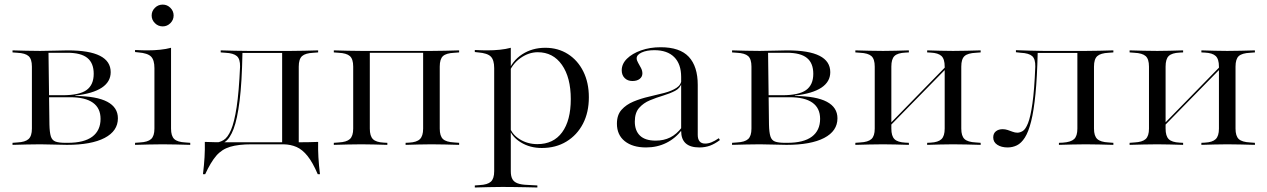

<svg xmlns="http://www.w3.org/2000/svg" viewBox="-20 -633 5538 839"><path d="M155.6 -2.4Q124.2 -2.4 95.6 -1.6Q66.9 -0.8 34.7 0V-8.9L55.6 -10.5Q90.3 -12.1 104.8 -25.4Q119.4 -38.7 119.4 -71V-341.9Q119.4 -375 104.8 -387.9Q90.3 -400.8 55.6 -402.4L34.7 -404V-412.9Q66.9 -412.1 95.6 -411.3Q124.2 -410.5 155.6 -410.5Q188.7 -410.5 220.6 -411.7Q252.4 -412.9 275.8 -412.9Q370.2 -412.9 416.9 -389.1Q463.7 -365.3 463.7 -317.7Q463.7 -275.8 425 -250Q386.3 -224.2 308.9 -215.3V-213.7Q402.4 -212.9 448.8 -188.3Q495.2 -163.7 495.2 -116.1Q495.2 -60.5 437.1 -30.2Q379 0 272.6 0Q244.4 0 216.1 -1.2Q187.9 -2.4 156.5 -2.4ZM196 -88.7Q196.8 -54.8 202 -37.5Q207.3 -20.2 222.2 -14.5Q237.1 -8.9 266.9 -8.9H275.8Q347.6 -8.9 383.5 -35.9Q419.4 -62.9 419.4 -113.7Q419.4 -160.5 385.9 -184.3Q352.4 -208.1 286.3 -208.1H162.9V-216.9H254Q326.6 -216.9 358.1 -239.5Q389.5 -262.1 389.5 -310.5Q389.5 -357.3 361.7 -379.8Q333.9 -402.4 274.2 -402.4H189.5L191.9 -404Z M654.8 -206.5V-335.5Q654.8 -371 639.9 -385.9Q625 -400.8 584.7 -404L570.2 -405.6V-414.5Q589.5 -413.7 600.4 -413.3Q611.3 -412.9 623.4 -412.9Q653.2 -412.9 679.8 -415.7Q706.5 -418.5 727.4 -424.2V-414.5V-206.5ZM691.1 -2.4Q659.7 -2.4 631 -1.6Q602.4 -0.8 570.2 0V-8.9L591.1 -10.5Q625.8 -12.1 640.3 -25.4Q654.8 -38.7 654.8 -71V-206.5H727.4V-71Q727.4 -38.7 741.5 -25.4Q755.6 -12.1 790.3 -10.5L811.3 -8.9V0Q779 -0.8 750.4 -1.6Q721.8 -2.4 691.1 -2.4ZM691.1 -517.7Q671 -517.7 656.9 -531.9Q642.7 -546 642.7 -565.3Q642.7 -584.7 656.9 -598.8Q671 -612.9 691.1 -612.9Q710.5 -612.9 724.6 -598.8Q738.7 -584.7 738.7 -565.3Q738.7 -546 724.6 -531.9Q710.5 -517.7 691.1 -517.7Z M1079 -2.4Q1021.8 -2.4 985.5 8.5Q949.2 19.4 925 47.6Q900.8 75.8 876.6 128.2H866.9Q871.8 88.7 873.8 54Q875.8 19.4 875 -12.9Q896 -12.1 918.1 -11.7Q940.3 -11.3 961.3 -11.3H1079H1234.7V-2.4ZM915.3 1.6 916.9 -8.9Q937.9 -9.7 956.5 -20.6Q975 -31.5 989.5 -65.3Q1004 -99.2 1014.1 -165.3Q1024.2 -231.5 1029 -341.9Q1029.8 -375 1014.9 -387.9Q1000 -400.8 965.3 -402.4L944.4 -404V-412.9Q976.6 -412.1 1005.2 -411.3Q1033.9 -410.5 1065.3 -410.5H1249.2Q1280.6 -410.5 1309.3 -411.3Q1337.9 -412.1 1370.2 -412.9V-404L1349.2 -402.4Q1314.5 -400.8 1300 -387.9Q1285.5 -375 1285.5 -341.9V-206.5H1212.9V-404L1216.1 -401.6H1035.5L1039.5 -403.2Q1037.1 -272.6 1027 -192.3Q1016.9 -112.1 1000.8 -69.8Q984.7 -27.4 962.9 -12.9Q941.1 1.6 915.3 1.6ZM1212.9 -2.4V-206.5H1285.5V-2.4ZM1212.9 -2.4 1213.7 -10.5 1270.2 -11.3H1219.4H1284.7Q1306.5 -11.3 1327.8 -11.7Q1349.2 -12.1 1370.2 -12.9Q1369.4 19.4 1371.4 54Q1373.4 88.7 1378.2 128.2H1368.5Q1346 75.8 1323.4 48Q1300.8 20.2 1275.8 9.3Q1250.8 -1.6 1219.4 -2.4Z M1865.3 -2.4Q1836.3 -2.4 1809.7 -1.6Q1783.1 -0.8 1752.4 0V-8.9L1767.7 -9.7Q1800.8 -11.3 1814.9 -25Q1829 -38.7 1829 -71V-410.5H1865.3Q1896 -410.5 1925 -411.3Q1954 -412.1 1986.3 -412.9V-404L1965.3 -402.4Q1929.8 -400.8 1915.7 -387.9Q1901.6 -375 1901.6 -341.9V-71Q1901.6 -38.7 1915.7 -25.4Q1929.8 -12.1 1965.3 -10.5L1986.3 -8.9V0Q1954 -0.8 1925 -1.6Q1896 -2.4 1865.3 -2.4ZM1559.7 -2.4Q1528.2 -2.4 1499.6 -1.6Q1471 -0.8 1438.7 0V-8.9L1459.7 -10.5Q1494.4 -12.1 1508.9 -25.4Q1523.4 -38.7 1523.4 -71V-341.9Q1523.4 -375 1508.9 -387.9Q1494.4 -400.8 1459.7 -402.4L1438.7 -404V-412.9Q1471 -412.1 1499.6 -411.3Q1528.2 -410.5 1559.7 -410.5H1596V-71Q1596 -38.7 1609.7 -25Q1623.4 -11.3 1657.3 -9.7L1672.6 -8.9V0Q1641.9 -0.8 1614.9 -1.6Q1587.9 -2.4 1559.7 -2.4ZM1581.5 -402.4V-410.5H1846V-402.4Z M2175.8 183.9Q2144.4 183.9 2115.7 184.7Q2087.1 185.5 2054.8 186.3V177.4L2075.8 175.8Q2110.5 174.2 2125 160.9Q2139.5 147.6 2139.5 115.3V-206.5H2212.1V115.3Q2212.1 137.1 2219 149.6Q2225.8 162.1 2241.9 168.1Q2258.1 174.2 2285.5 175L2328.2 177.4V186.3Q2300.8 185.5 2275.4 185.1Q2250 184.7 2225.8 184.3Q2201.6 183.9 2175.8 183.9ZM2362.9 -424.2Q2418.5 -424.2 2461.7 -396.8Q2504.8 -369.4 2529 -320.6Q2553.2 -271.8 2553.2 -208.1Q2553.2 -141.9 2527.4 -92.3Q2501.6 -42.7 2455.2 -14.5Q2408.9 13.7 2347.6 13.7Q2296 13.7 2256.5 -10.5Q2216.9 -34.7 2205.6 -70.2L2207.3 -77.4Q2217.7 -45.2 2251.6 -24.2Q2285.5 -3.2 2328.2 -3.2Q2398.4 -3.2 2436.3 -54.8Q2474.2 -106.5 2474.2 -200Q2474.2 -294.4 2435.5 -349.6Q2396.8 -404.8 2329.8 -404.8Q2290.3 -404.8 2254 -379Q2217.7 -353.2 2200.8 -308.1L2199.2 -316.1Q2217.7 -366.9 2261.7 -395.6Q2305.6 -424.2 2362.9 -424.2ZM2139.5 -206.5V-335.5Q2139.5 -371 2124.6 -385.9Q2109.7 -400.8 2069.4 -404L2054.8 -405.6V-414.5Q2074.2 -413.7 2085.1 -413.3Q2096 -412.9 2108.1 -412.9Q2137.9 -412.9 2164.5 -415.7Q2191.1 -418.5 2212.1 -424.2V-414.5V-206.5Z M2956.5 -206.5V-296.8Q2956.5 -353.2 2926.2 -383.5Q2896 -413.7 2839.5 -413.7Q2805.6 -413.7 2783.9 -403.6Q2762.1 -393.5 2762.1 -378.2Q2762.1 -369.4 2768.5 -358.5Q2775 -347.6 2781 -335.9Q2787.1 -324.2 2787.1 -312.1Q2787.1 -297.6 2775.4 -288.3Q2763.7 -279 2743.5 -279Q2722.6 -279 2709.7 -291.9Q2696.8 -304.8 2696.8 -325.8Q2696.8 -354 2719.8 -376.6Q2742.7 -399.2 2781.5 -412.9Q2820.2 -426.6 2866.9 -426.6Q2950.8 -426.6 2989.9 -384.7Q3029 -342.7 3029 -262.1V-206.5ZM2803.2 11.3Q2744.4 11.3 2710.1 -16.1Q2675.8 -43.5 2675.8 -92.7Q2675.8 -130.6 2696 -153.2Q2716.1 -175.8 2748 -189.1Q2779.8 -202.4 2815.3 -210.5Q2850.8 -218.5 2883.1 -227Q2915.3 -235.5 2936.3 -249.2Q2957.3 -262.9 2958.1 -286.3L2958.9 -270.2Q2952.4 -247.6 2929.8 -235.9Q2907.3 -224.2 2877.8 -215.3Q2848.4 -206.5 2820.2 -194.8Q2791.9 -183.1 2773 -161.7Q2754 -140.3 2754 -101.6Q2754 -62.1 2776.6 -40.3Q2799.2 -18.5 2845.2 -18.5Q2880.6 -18.5 2908.5 -32.3Q2936.3 -46 2959.7 -76.6L2960.5 -66.1Q2931.5 -28.2 2891.5 -8.5Q2851.6 11.3 2803.2 11.3ZM3029 -43.5Q3029 -25 3037.1 -15.3Q3045.2 -5.6 3061.3 -5.6Q3075 -5.6 3089.1 -11.3Q3103.2 -16.9 3121 -29L3125.8 -21Q3103.2 -4 3082.3 3.6Q3061.3 11.3 3036.3 11.3Q2996 11.3 2976.2 -6.9Q2956.5 -25 2956.5 -60.5V-206.5H3029Z M3300 -2.4Q3268.5 -2.4 3239.9 -1.6Q3211.3 -0.8 3179 0V-8.9L3200 -10.5Q3234.7 -12.1 3249.2 -25.4Q3263.7 -38.7 3263.7 -71V-341.9Q3263.7 -375 3249.2 -387.9Q3234.7 -400.8 3200 -402.4L3179 -404V-412.9Q3211.3 -412.1 3239.9 -411.3Q3268.5 -410.5 3300 -410.5Q3333.1 -410.5 3364.9 -411.7Q3396.8 -412.9 3420.2 -412.9Q3514.5 -412.9 3561.3 -389.1Q3608.1 -365.3 3608.1 -317.7Q3608.1 -275.8 3569.4 -250Q3530.6 -224.2 3453.2 -215.3V-213.7Q3546.8 -212.9 3593.1 -188.3Q3639.5 -163.7 3639.5 -116.1Q3639.5 -60.5 3581.5 -30.2Q3523.4 0 3416.9 0Q3388.7 0 3360.5 -1.2Q3332.3 -2.4 3300.8 -2.4ZM3340.3 -88.7Q3341.1 -54.8 3346.4 -37.5Q3351.6 -20.2 3366.5 -14.5Q3381.5 -8.9 3411.3 -8.9H3420.2Q3491.9 -8.9 3527.8 -35.9Q3563.7 -62.9 3563.7 -113.7Q3563.7 -160.5 3530.2 -184.3Q3496.8 -208.1 3430.6 -208.1H3307.3V-216.9H3398.4Q3471 -216.9 3502.4 -239.5Q3533.9 -262.1 3533.9 -310.5Q3533.9 -357.3 3506 -379.8Q3478.2 -402.4 3418.5 -402.4H3333.9L3336.3 -404Z M4144.4 -2.4Q4115.3 -2.4 4088.7 -1.6Q4062.1 -0.8 4031.5 0V-8.9L4046.8 -9.7Q4079.8 -11.3 4094 -25Q4108.1 -38.7 4108.1 -71V-206.5H4180.6V-71Q4180.6 -38.7 4194.8 -25.4Q4208.9 -12.1 4244.4 -10.5L4265.3 -8.9V0Q4233.1 -0.8 4204 -1.6Q4175 -2.4 4144.4 -2.4ZM3838.7 -2.4Q3807.3 -2.4 3778.6 -1.6Q3750 -0.8 3717.7 0V-8.9L3738.7 -10.5Q3773.4 -12.1 3787.9 -25.4Q3802.4 -38.7 3802.4 -71V-341.9Q3802.4 -375 3787.9 -387.9Q3773.4 -400.8 3738.7 -402.4L3717.7 -404V-412.9Q3750 -412.1 3778.6 -411.3Q3807.3 -410.5 3838.7 -410.5Q3866.9 -410.5 3894 -411.3Q3921 -412.1 3951.6 -412.9V-404L3936.3 -403.2Q3902.4 -401.6 3888.7 -388.3Q3875 -375 3875 -341.9V-71Q3875 -38.7 3888.7 -25Q3902.4 -11.3 3936.3 -9.7L3951.6 -8.9V0Q3921 -0.8 3894 -1.6Q3866.9 -2.4 3838.7 -2.4ZM4108.1 -206.5V-341.9Q4108.1 -375 4094 -388.3Q4079.8 -401.6 4046.8 -403.2L4031.5 -404V-412.9Q4062.1 -412.1 4088.7 -411.3Q4115.3 -410.5 4144.4 -410.5Q4175 -410.5 4204 -411.3Q4233.1 -412.1 4265.3 -412.9V-404L4244.4 -402.4Q4208.9 -400.8 4194.8 -387.9Q4180.6 -375 4180.6 -341.9V-206.5ZM3833.1 -46 3832.3 -54.8 4139.5 -369.4 4141.1 -360.5Z M4724.2 -2.4Q4694.4 -2.4 4666.5 -1.6Q4638.7 -0.8 4607.3 0V-8.9L4625 -9.7Q4659.7 -12.1 4673.8 -25.4Q4687.9 -38.7 4687.9 -71V-206.5H4760.5V-71Q4760.5 -38.7 4775 -25.4Q4789.5 -12.1 4824.2 -10.5L4845.2 -8.9V0Q4812.9 -0.8 4784.3 -1.6Q4755.6 -2.4 4724.2 -2.4ZM4383.1 11.3Q4355.6 11.3 4337.9 -0.4Q4320.2 -12.1 4320.2 -32.3Q4320.2 -50 4331.9 -59.3Q4343.5 -68.5 4361.3 -68.5Q4372.6 -68.5 4383.5 -64.9Q4394.4 -61.3 4404.8 -57.3Q4415.3 -53.2 4425.8 -53.2Q4437.1 -53.2 4449.2 -60.5Q4461.3 -67.7 4472.2 -94.8Q4483.1 -121.8 4491.5 -180.6Q4500 -239.5 4504 -341.9Q4504.8 -375 4490.3 -387.9Q4475.8 -400.8 4440.3 -402.4L4419.4 -404.8V-413.7Q4451.6 -412.9 4480.6 -411.7Q4509.7 -410.5 4540.3 -410.5H4724.2Q4755.6 -410.5 4784.3 -411.3Q4812.9 -412.1 4845.2 -412.9V-404L4824.2 -402.4Q4789.5 -400.8 4775 -387.9Q4760.5 -375 4760.5 -341.9V-206.5H4687.9V-404L4690.3 -401.6H4510.5L4514.5 -403.2Q4512.1 -296 4504.8 -222.6Q4497.6 -149.2 4485.9 -102.8Q4474.2 -56.5 4458.5 -31.9Q4442.7 -7.3 4423.8 2Q4404.8 11.3 4383.1 11.3Z M5342.7 -2.4Q5313.7 -2.4 5287.1 -1.6Q5260.5 -0.8 5229.8 0V-8.9L5245.2 -9.7Q5278.2 -11.3 5292.3 -25Q5306.5 -38.7 5306.5 -71V-206.5H5379V-71Q5379 -38.7 5393.1 -25.4Q5407.3 -12.1 5442.7 -10.5L5463.7 -8.9V0Q5431.5 -0.8 5402.4 -1.6Q5373.4 -2.4 5342.7 -2.4ZM5037.1 -2.4Q5005.6 -2.4 4977 -1.6Q4948.4 -0.8 4916.1 0V-8.9L4937.1 -10.5Q4971.8 -12.1 4986.3 -25.4Q5000.8 -38.7 5000.8 -71V-341.9Q5000.8 -375 4986.3 -387.9Q4971.8 -400.8 4937.1 -402.4L4916.1 -404V-412.9Q4948.4 -412.1 4977 -411.3Q5005.6 -410.5 5037.1 -410.5Q5065.3 -410.5 5092.3 -411.3Q5119.4 -412.1 5150 -412.9V-404L5134.7 -403.2Q5100.8 -401.6 5087.1 -388.3Q5073.4 -375 5073.4 -341.9V-71Q5073.4 -38.7 5087.1 -25Q5100.8 -11.3 5134.7 -9.7L5150 -8.9V0Q5119.4 -0.8 5092.3 -1.6Q5065.3 -2.4 5037.1 -2.4ZM5306.5 -206.5V-341.9Q5306.5 -375 5292.3 -388.3Q5278.2 -401.6 5245.2 -403.2L5229.8 -404V-412.9Q5260.5 -412.1 5287.1 -411.3Q5313.7 -410.5 5342.7 -410.5Q5373.4 -410.5 5402.4 -411.3Q5431.5 -412.1 5463.7 -412.9V-404L5442.7 -402.4Q5407.3 -400.8 5393.1 -387.9Q5379 -375 5379 -341.9V-206.5ZM5031.5 -46 5030.6 -54.8 5337.9 -369.4 5339.5 -360.5Z"/></svg>

Font: Playfair 144pt SemiExpanded Light
Style: Regular
Weight: 300
Width: 6
Designer: Claus Eggers Sørensen
Foundry: Claus Eggers Sørensen
Version: Version 2.203